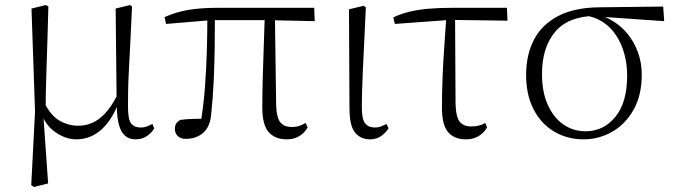

<svg xmlns="http://www.w3.org/2000/svg" viewBox="-20 -539 2677 762"><path d="M104 196 119 -96 105 -505 162 -519 172 -513Q170 -433 168 -372.5Q166 -312 164.5 -264.5Q163 -217 162 -177.5Q161 -138 161 -99L152 -82L171 189L115 203ZM518 14Q480 14 462 -18.5Q444 -51 443 -124V-127L439 -505L496 -519L504 -513Q500 -428 497 -366Q494 -304 491.5 -259Q489 -214 488.5 -180Q488 -146 488 -115Q488 -65 500.5 -49Q513 -33 538 -33Q553 -33 564 -37.5Q575 -42 585 -47L592 -29Q582 -12 563 1Q544 14 518 14ZM283 14Q240 14 199 -15Q158 -44 141 -97H139L155 -132Q182 -80 216.5 -60Q251 -40 291 -40Q340 -40 378.5 -71.5Q417 -103 448 -167L461 -155H459Q433 -74 388 -30Q343 14 283 14Z M718 12Q696 12 685 0.5Q674 -11 674 -27Q674 -41 679.5 -49Q685 -57 695 -63Q716 -66 741.5 -67Q767 -68 798 -67L775 -41Q788 -120 793.5 -194.5Q799 -269 801 -340.5Q803 -412 803 -482H833Q833 -415 832 -348Q831 -281 828 -215Q825 -149 818 -85Q814 -36 786.5 -12Q759 12 718 12ZM639 -444 633 -471Q677 -491 726.5 -499.5Q776 -508 844 -508H1227L1229 -455L1048 -459H819ZM1118 14Q1072 14 1046.5 -14.5Q1021 -43 1021 -112Q1021 -161 1022.5 -220.5Q1024 -280 1026.5 -346.5Q1029 -413 1031 -482H1071L1076 -120Q1078 -70 1093.5 -52.5Q1109 -35 1137 -35Q1156 -35 1168.5 -39.5Q1181 -44 1193 -51L1201 -33Q1188 -11 1167.5 1.5Q1147 14 1118 14Z M1449 14Q1411 14 1389 -13Q1367 -40 1367 -109L1365 -502L1423 -516L1432 -510Q1428 -424 1425 -362.5Q1422 -301 1420 -256.5Q1418 -212 1417 -178Q1416 -144 1416 -114Q1416 -65 1429.5 -49Q1443 -33 1467 -33Q1482 -33 1493 -37.5Q1504 -42 1514 -47L1522 -30Q1513 -14 1494 0Q1475 14 1449 14Z M1547 -444 1541 -470Q1573 -485 1607 -493Q1641 -501 1682 -504.5Q1723 -508 1776 -508H1992L1994 -457L1766 -460ZM1829 14Q1783 14 1758.5 -14.5Q1734 -43 1734 -111Q1734 -170 1736.5 -232.5Q1739 -295 1743.5 -358Q1748 -421 1752 -481H1786L1788 -125Q1790 -71 1806 -54Q1822 -37 1850 -37Q1867 -37 1880.5 -40.5Q1894 -44 1906 -51L1913 -33Q1900 -11 1879 1.5Q1858 14 1829 14Z M2296 14Q2231 14 2179 -17Q2127 -48 2097.5 -105.5Q2068 -163 2068 -241Q2068 -322 2099.5 -382Q2131 -442 2195.5 -475.5Q2260 -509 2357 -510L2612 -513L2616 -455L2358 -473L2345 -476Q2236 -475 2183.5 -413Q2131 -351 2131 -245Q2131 -174 2154 -123Q2177 -72 2216 -45Q2255 -18 2304 -18Q2375 -18 2422 -75Q2469 -132 2469 -239Q2469 -284 2458 -324.5Q2447 -365 2426 -397.5Q2405 -430 2373.5 -451Q2342 -472 2300 -478L2310 -487Q2359 -484 2399 -463Q2439 -442 2467.5 -408.5Q2496 -375 2511.5 -332.5Q2527 -290 2527 -243Q2527 -161 2494.5 -103.5Q2462 -46 2409.5 -16Q2357 14 2296 14Z"/></svg>

Font: Source Han Serif JP VF
Style: Regular
Weight: 250
Designer: Ryoko NISHIZUKA 西塚涼子 (kana & ideographs); Frank Grießhammer (Latin, Greek & Cyrillic); Wenlong ZHANG 张文龙 (bopomofo); San
Foundry: Adobe
Version: Version 2.001;hotconv 1.1.0;makeotfexe 2.6.0